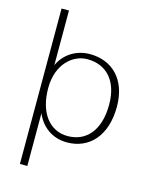

<svg xmlns="http://www.w3.org/2000/svg" viewBox="-133 -811 885 1100"><g transform="rotate(15 309.0 -261.0)"><path d="M137 -262C137 -407 228 -480 312 -480C422 -480 499 -405 499 -260C499 -105 423 -25 315 -25C207 -25 137 -117 137 -262ZM137 -112C171 -34 237 11 321 11C452 11 545 -87 545 -260C545 -423 450 -512 318 -512C240 -512 170 -470 137 -398V-722H93V200H137Z"/></g></svg>

Font: Perun ExtraLight
Style: Regular
Weight: 200
Foundry: Copyright (c) Stefan Peev, Context Ltd, 2016
Version: Version 1.089